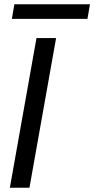

<svg xmlns="http://www.w3.org/2000/svg" viewBox="-20 -874 439 894"><path d="M25.9 0 149.9 -696.8H241.2L117.2 0ZM35.2 -786.1 46.9 -854H398.9L387.2 -786.1Z"/></svg>

Font: Poppins
Style: Italic
Weight: 400
Italic angle: -10°
Designer: Ninad Kale (Devanagari), Jonny Pinhorn (Latin)
Foundry: Indian Type Foundry
Version: Version 3.200;PS 1.000;hotconv 16.6.54;makeotf.lib2.5.65590